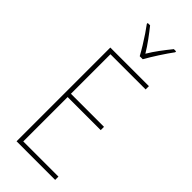

<svg xmlns="http://www.w3.org/2000/svg" viewBox="-301 -992 1034 1034"><g transform="rotate(45 216.0 -475.0)"><path d="M380 0H86V-714H380V-689H112V-388H364V-363H112V-25H380ZM231 -793Q218 -817 200.5 -845.5Q183 -874 165.5 -900Q148 -926 135 -943V-950H153Q174 -924 199 -890Q224 -856 243 -824Q262 -856 285 -887Q308 -918 334 -950H351V-943Q328 -912 300.5 -869.5Q273 -827 254 -793Z"/></g></svg>

Font: Noto Sans Khmer Condensed Thin
Style: Regular
Weight: 100
Width: 3
Designer: Danh Hong and the Monotype Design Team
Foundry: Monotype Imaging Inc.
Version: Version 2.004; ttfautohint (v1.8.4.7-5d5b)